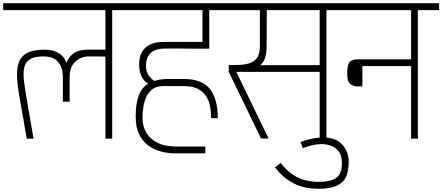

<svg xmlns="http://www.w3.org/2000/svg" viewBox="-56 -860 2744 1191"><path d="M334 -229Q334 -264 334 -300.5Q334 -337 334 -383Q334 -390 332 -410Q330 -430 319.5 -453Q309 -476 284.5 -493Q260 -510 214 -510Q157 -510 129 -492Q101 -474 94 -440.5Q87 -407 92.5 -360.5Q98 -314 108 -257L152 0H110Q100 -55 95.5 -82.5Q91 -110 89.5 -119Q88 -128 88 -128Q88 -128 87.5 -128.5Q87 -129 85.5 -138Q84 -147 79.5 -174.5Q75 -202 65 -257Q53 -324 50 -378Q47 -432 60 -470.5Q73 -509 109.5 -530Q146 -551 214 -552Q271 -553 307.5 -531Q344 -509 355 -470Q375 -514 406.5 -533Q438 -552 491 -552H598Q598 -555 598 -580.5Q598 -606 598 -642Q598 -678 598 -713.5Q598 -749 598 -773Q598 -797 598 -797Q526 -797 445.5 -797Q365 -797 281 -797Q197 -797 116.5 -797Q36 -797 -36 -797Q-36 -806 -36 -807Q-36 -808 -36 -813.5Q-36 -819 -36 -840Q68 -840 168.5 -840Q269 -840 368 -840Q467 -840 567 -840Q667 -840 772 -840V-797H640V0H598V-509Q598 -509 567 -509.5Q536 -510 492 -510Q467 -510 440 -497.5Q413 -485 394.5 -457.5Q376 -430 376 -383Q376 -383 376 -364.5Q376 -346 376 -319.5Q376 -293 376 -268Q376 -243 376 -229Z M1200 -558Q1187 -558 1159.5 -558Q1132 -558 1099 -558.5Q1066 -559 1034 -559Q1002 -559 978.5 -559Q955 -559 947 -558Q908 -554 887 -538Q866 -522 858 -500.5Q850 -479 849.5 -459Q849 -439 852 -427Q858 -402 871 -385.5Q884 -369 902 -358Q920 -364 941.5 -367Q963 -370 988 -370H1084Q1197 -370 1246 -308.5Q1295 -247 1295 -127H1253Q1253 -139 1252 -162.5Q1251 -186 1244 -214Q1237 -242 1219.5 -267.5Q1202 -293 1169.5 -309.5Q1137 -326 1085 -326H956Q914 -326 888.5 -306Q863 -286 850 -255.5Q837 -225 832.5 -192Q828 -159 828 -132V-128Q828 -79 850.5 -39Q873 1 920 25Q967 49 1041 49H1126H1218V91H1028Q984 91 941 79.5Q898 68 863 42Q828 16 807 -27Q786 -70 786 -133V-145Q786 -216 804 -265.5Q822 -315 863 -341Q835 -357 820.5 -389.5Q806 -422 807 -462Q808 -512 826 -540Q844 -568 870 -581Q896 -594 920 -597Q944 -600 956 -600H1200V-797H700V-840H1370V-797H1242V-558Z M1298 -797V-840H2101V-797H1969V0H1927V-414H1410L1610 -1H1563L1363 -414V-456Q1398 -456 1432 -457.5Q1466 -459 1494 -468.5Q1522 -478 1539 -502Q1556 -526 1556 -571V-797ZM1562 -456H1927V-797H1599L1598 -574Q1598 -541 1590.5 -509Q1583 -477 1562 -460Z M1808 21Q1837 10 1870.5 2Q1904 -6 1943 -7Q2026 -9 2067.5 37Q2109 83 2107 151Q2106 190 2097 220Q2088 250 2066.5 270Q2045 290 2009 300.5Q1973 311 1919 311Q1889 311 1855 306Q1821 301 1785.5 286.5Q1750 272 1715.5 245.5Q1681 219 1650 178L1685 151Q1723 200 1763.5 225.5Q1804 251 1844 259.5Q1884 268 1919 268Q1995 268 2030 243Q2065 218 2065 151Q2065 104 2044.5 78.5Q2024 53 1996 43.5Q1968 34 1943 34Q1904 34 1873.5 42.5Q1843 51 1823 59Z M2494 0V-450H2192V-324Q2159 -322 2140 -327.5Q2121 -333 2112 -344Q2103 -355 2100.5 -368Q2098 -381 2098 -394V-404Q2098 -460 2113 -476Q2128 -492 2167 -492H2494V-797H2031V-840H2668V-797H2536V0Z"/></svg>

Font: Matangi Light
Style: Regular
Weight: 300
Designer: Prashant Pant
Foundry: The Graphic Ant
Version: Version 3.002